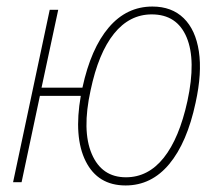

<svg xmlns="http://www.w3.org/2000/svg" viewBox="-20 -557 675 587"><path d="M20 0 132 -527H158L107 -289H232Q258 -409 312.5 -473Q367 -537 446 -537Q505 -537 541.5 -501.5Q578 -466 588 -400Q598 -334 578 -243Q552 -121 497.5 -55.5Q443 10 364 10Q279 10 242 -64Q205 -138 227 -264H102L46 0ZM365 -15Q433 -15 480.5 -74.5Q528 -134 553 -248Q580 -373 550.5 -443Q521 -513 444 -513Q376 -513 328.5 -454Q281 -395 257 -281Q230 -158 260.5 -86.5Q291 -15 365 -15Z"/></svg>

Font: Noto Sans SemiCondensed Thin
Style: Italic
Weight: 100
Width: 4
Italic angle: -12°
Designer: Monotype Design Team
Foundry: Monotype Imaging Inc.
Version: Version 2.013; ttfautohint (v1.8.4.7-5d5b)